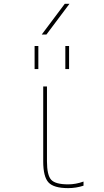

<svg xmlns="http://www.w3.org/2000/svg" viewBox="-20 -970 540 1000"><path d="M224.6 -519.5V-129.9Q224.6 -57.6 246.6 -33.7Q268.6 -9.8 335 -9.8Q375 -9.8 415 -24.4V-2.9Q376 9.8 335 9.8Q259.8 9.8 232.4 -20Q205.1 -49.8 205.1 -129.9V-519.5ZM320.3 -610.4V-730.5H339.8V-610.4ZM160.2 -610.4V-730.5H179.7V-610.4ZM197.3 -790 317.4 -950.2H341.8L221.7 -790Z"/></svg>

Font: Mgen+ 1mn thin
Style: Regular
Weight: 100
Designer: [Source Han Sans]
Ryoko NISHIZUKA  (kana & ideographs); Paul D. Hunt (Latin, Greek & Cyrillic); Wenlong ZHANG  (bopomofo
Version: Version 1.059.20150602